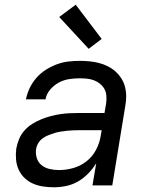

<svg xmlns="http://www.w3.org/2000/svg" viewBox="-20 -786 640 814"><path d="M208 8Q185 8 162 4.5Q139 1 119 -8Q99 -17 83.5 -32Q68 -47 59 -67Q50 -87 48 -110Q46 -133 49 -156Q53 -177 61 -196.5Q69 -216 83.5 -232.5Q98 -249 116.5 -260.5Q135 -272 154.5 -280Q174 -288 194.5 -293.5Q215 -299 235 -302Q255 -305 275.5 -306Q296 -307 316 -307H423L430 -348Q432 -363 431 -379Q430 -395 423 -408Q416 -421 404.5 -430.5Q393 -440 378.5 -445.5Q364 -451 348.5 -452.5Q333 -454 318 -454Q295 -454 272.5 -450.5Q250 -447 229.5 -436Q209 -425 193 -406.5Q177 -388 173 -365H90Q95 -390 106 -413Q117 -436 134.5 -456Q152 -476 174 -490Q196 -504 220 -513Q244 -522 268.5 -525Q293 -528 318 -528Q339 -528 359.5 -526Q380 -524 399.5 -519Q419 -514 437 -505Q455 -496 469.5 -483Q484 -470 494.5 -453.5Q505 -437 510 -417.5Q515 -398 515 -377Q515 -356 511 -336L456 0H372L388 -94Q374 -71 354 -50.5Q334 -30 310.5 -16.5Q287 -3 260.5 2.5Q234 8 209 8ZM230 -65Q260 -65 290.5 -73.5Q321 -82 346.5 -102Q372 -122 387 -150.5Q402 -179 407 -210L411 -234H316Q303 -234 289.5 -233.5Q276 -233 263 -231.5Q250 -230 237 -228Q224 -226 211 -222Q198 -218 185.5 -213Q173 -208 161.5 -200Q150 -192 142.5 -179.5Q135 -167 133 -154Q130 -135 136 -116Q142 -97 156.5 -85.5Q171 -74 190.5 -69.5Q210 -65 230 -65ZM356 -579 231 -714 301 -766 411 -621Z"/></svg>

Font: Zed Sans Extended
Style: Italic
Weight: 400
Width: 7
Italic angle: -9°
Designer: Belleve Invis
Foundry: Belleve Invis
Version: Version 1.0.0; ttfautohint (v1.8.4)